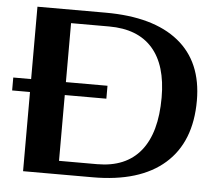

<svg xmlns="http://www.w3.org/2000/svg" viewBox="-53 -757 939 814"><g transform="rotate(5 417.0 -350.0)"><path d="M782 -362Q782 -186 676 -93Q570 0 370 0H74V-337H-2V-392H74V-700H364Q567 -700 674.5 -613.5Q782 -527 782 -362ZM632 -362Q632 -500 569 -571.5Q506 -643 384 -643H222V-392H399V-337H222V-57H384Q506 -57 569 -134.5Q632 -212 632 -362Z"/></g></svg>

Font: Fahkwang SemiBold
Style: Regular
Weight: 600
Designer: Suppakit Chalermlarp | Katatrad Co.,Ltd.
Foundry: Cadson Demak Co.,Ltd.
Version: Version 1.000; ttfautohint (v1.6)